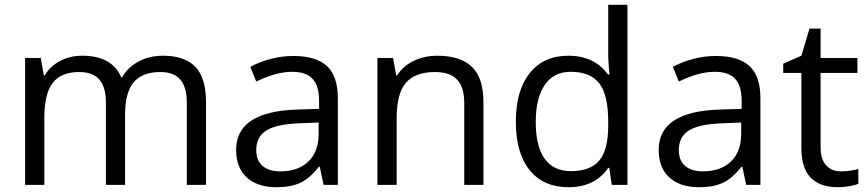

<svg xmlns="http://www.w3.org/2000/svg" viewBox="-20 -780 3662 810"><path d="M768.1 0V-348.1Q768.1 -412.1 740.7 -444.1Q713.4 -476.1 655.8 -476.1Q580.1 -476.1 543.9 -432.6Q507.8 -389.2 507.8 -298.8V0H426.8V-348.1Q426.8 -412.1 399.4 -444.1Q372.1 -476.1 314 -476.1Q237.8 -476.1 202.4 -430.4Q167 -384.8 167 -280.8V0H85.9V-535.2H151.9L165 -461.9H168.9Q191.9 -501 233.6 -522.9Q275.4 -544.9 327.1 -544.9Q452.6 -544.9 491.2 -454.1H495.1Q519 -496.1 564.5 -520.5Q609.9 -544.9 668 -544.9Q758.8 -544.9 804 -498.3Q849.1 -451.7 849.1 -349.1V0Z M1345.2 0 1329.1 -76.2H1325.2Q1285.2 -25.9 1245.4 -8.1Q1205.6 9.8 1146 9.8Q1066.4 9.8 1021.2 -31.2Q976.1 -72.3 976.1 -147.9Q976.1 -310.1 1235.4 -317.9L1326.2 -320.8V-354Q1326.2 -417 1299.1 -447Q1272 -477.1 1212.4 -477.1Q1145.5 -477.1 1061 -436L1036.1 -498Q1075.7 -519.5 1122.8 -531.7Q1169.9 -543.9 1217.3 -543.9Q1313 -543.9 1359.1 -501.5Q1405.3 -459 1405.3 -365.2V0ZM1162.1 -57.1Q1237.8 -57.1 1281 -98.6Q1324.2 -140.1 1324.2 -214.8V-263.2L1243.2 -259.8Q1146.5 -256.3 1103.8 -229.7Q1061 -203.1 1061 -147Q1061 -103 1087.6 -80.1Q1114.3 -57.1 1162.1 -57.1Z M1938.5 0V-346.2Q1938.5 -411.6 1908.7 -443.8Q1878.9 -476.1 1815.4 -476.1Q1731.4 -476.1 1692.4 -430.7Q1653.3 -385.3 1653.3 -280.8V0H1572.3V-535.2H1638.2L1651.4 -461.9H1655.3Q1680.2 -501.5 1725.1 -523.2Q1770 -544.9 1825.2 -544.9Q1921.9 -544.9 1970.7 -498.3Q2019.5 -451.7 2019.5 -349.1V0Z M2550.3 -71.8H2545.9Q2489.7 9.8 2377.9 9.8Q2272.9 9.8 2214.6 -62Q2156.2 -133.8 2156.2 -266.1Q2156.2 -398.4 2214.8 -471.7Q2273.4 -544.9 2377.9 -544.9Q2486.8 -544.9 2544.9 -465.8H2551.3L2547.9 -504.4L2545.9 -542V-759.8H2627V0H2561ZM2388.2 -58.1Q2471.2 -58.1 2508.5 -103.3Q2545.9 -148.4 2545.9 -249V-266.1Q2545.9 -379.9 2508.1 -428.5Q2470.2 -477.1 2387.2 -477.1Q2315.9 -477.1 2278.1 -421.6Q2240.2 -366.2 2240.2 -265.1Q2240.2 -162.6 2277.8 -110.4Q2315.4 -58.1 2388.2 -58.1Z M3127.9 0 3111.8 -76.2H3107.9Q3067.9 -25.9 3028.1 -8.1Q2988.3 9.8 2928.7 9.8Q2849.1 9.8 2804 -31.2Q2758.8 -72.3 2758.8 -147.9Q2758.8 -310.1 3018.1 -317.9L3108.9 -320.8V-354Q3108.9 -417 3081.8 -447Q3054.7 -477.1 2995.1 -477.1Q2928.2 -477.1 2843.8 -436L2818.8 -498Q2858.4 -519.5 2905.5 -531.7Q2952.6 -543.9 3000 -543.9Q3095.7 -543.9 3141.8 -501.5Q3188 -459 3188 -365.2V0ZM2944.8 -57.1Q3020.5 -57.1 3063.7 -98.6Q3106.9 -140.1 3106.9 -214.8V-263.2L3025.9 -259.8Q2929.2 -256.3 2886.5 -229.7Q2843.8 -203.1 2843.8 -147Q2843.8 -103 2870.4 -80.1Q2897 -57.1 2944.8 -57.1Z M3527.8 -57.1Q3549.3 -57.1 3569.3 -60.3Q3589.4 -63.5 3601.1 -66.9V-4.9Q3587.9 1.5 3562.3 5.6Q3536.6 9.8 3516.1 9.8Q3360.8 9.8 3360.8 -153.8V-472.2H3284.2V-511.2L3360.8 -544.9L3395 -659.2H3441.9V-535.2H3597.2V-472.2H3441.9V-157.2Q3441.9 -108.9 3464.8 -83Q3487.8 -57.1 3527.8 -57.1Z"/></svg>

Font: f0_57812 
Style: Regular
Weight: 400
Foundry: Ascender Corporation
Version: Version 1.10